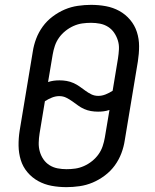

<svg xmlns="http://www.w3.org/2000/svg" viewBox="-20 -763 640 791"><path d="M254 8Q222 8 192.5 2.5Q163 -3 137.5 -17Q112 -31 93 -53.5Q74 -76 65.5 -104Q57 -132 56.5 -162.5Q56 -193 61 -225L115 -550Q119 -577 129 -603.5Q139 -630 156 -653.5Q173 -677 197 -695Q221 -713 247 -724Q273 -735 301 -739Q329 -743 355 -743Q387 -743 416.5 -737.5Q446 -732 471.5 -718Q497 -704 516 -681.5Q535 -659 544 -631Q553 -603 553 -572.5Q553 -542 548 -510L494 -185Q490 -158 480 -131.5Q470 -105 453 -81.5Q436 -58 412 -40Q388 -22 362 -11Q336 0 308 4Q280 8 254 8ZM385 -368Q400 -368 415 -374Q430 -380 444 -389L466 -522Q469 -541 470 -560Q471 -579 465.5 -596.5Q460 -614 450 -628.5Q440 -643 425 -652.5Q410 -662 392 -665.5Q374 -669 355 -669Q337 -669 319 -666.5Q301 -664 283 -656Q265 -648 249.5 -635.5Q234 -623 223 -607.5Q212 -592 206 -574Q200 -556 197 -538L178 -425Q190 -429 201.5 -430.5Q213 -432 225 -432Q240 -432 254.5 -429.5Q269 -427 282.5 -421Q296 -415 308 -406.5Q320 -398 331.5 -389.5Q343 -381 356 -374.5Q369 -368 385 -368ZM254 -66Q272 -66 290 -68.5Q308 -71 326 -79Q344 -87 359.5 -99.5Q375 -112 386 -127.5Q397 -143 403 -161Q409 -179 412 -197L431 -310Q419 -306 407.5 -304.5Q396 -303 384 -303Q369 -303 354.5 -305.5Q340 -308 326.5 -314Q313 -320 301.5 -328.5Q290 -337 278 -345.5Q266 -354 253 -360.5Q240 -367 224 -367Q209 -367 194 -361Q179 -355 165 -346L143 -213Q140 -194 139.5 -175Q139 -156 144 -138.5Q149 -121 159 -106.5Q169 -92 184 -82.5Q199 -73 217 -69.5Q235 -66 254 -66Z"/></svg>

Font: Iosevka Extended
Style: Italic
Weight: 400
Width: 7
Italic angle: -9°
Monospace: yes
Designer: Belleve Invis
Foundry: Belleve Invis
Version: Version 32.5.0; ttfautohint (v1.8.4)